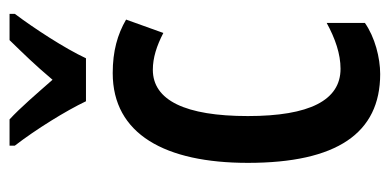

<svg xmlns="http://www.w3.org/2000/svg" viewBox="-227 -579 816 402"><g transform="rotate(-90 181.0 -378.0)"><path d="M170 -606H260C281 -651 323 -715 353 -755V-766H298C267 -734 248 -715 215 -676C186 -709 156 -744 132 -766H77V-755C111 -711 150 -648 170 -606ZM227 10C261 10 304 -1 334 -22V-102C301 -84 269 -73 238 -73C172 -73 139 -138 139 -267C139 -398 172 -466 236 -466C261 -466 286 -458 313 -444L341 -522C310 -540 275 -550 229 -550C101 -550 41 -440 41 -267C41 -81 103 10 227 10Z"/></g></svg>

Font: Noto Sans Devanagari ExtraCondensed Medium
Style: Regular
Weight: 500
Width: 2
Designer: Jelle Bosma - Monotype Design Team
Foundry: Monotype Imaging Inc.
Version: Version 2.004